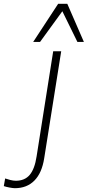

<svg xmlns="http://www.w3.org/2000/svg" viewBox="-144 -769 460 1007"><path d="M-66 218Q-76 218 -94.5 214.5Q-113 211 -124 207L-117 167Q-106 171 -90 175Q-74 179 -61 179Q-14 179 12 148Q38 117 48 51L135 -500H177L88 60Q76 138 36.5 178Q-3 218 -66 218ZM30 -549 161 -749H209L296 -549H262L183 -710L66 -549Z"/></svg>

Font: Mulish ExtraLight ExtraLight
Style: Italic
Weight: 250
Italic angle: -9°
Version: Version 3.603